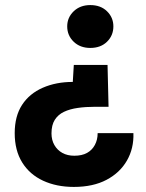

<svg xmlns="http://www.w3.org/2000/svg" viewBox="-20 -531 577 757"><path d="M404 -275 408 -110H355Q318 -110 286.5 -105.5Q255 -101 232 -90Q209 -79 196 -58.5Q183 -38 183 -5Q183 21 194.5 41Q206 61 226 72Q246 83 273 83Q303 83 323 72Q343 61 354 40.5Q365 20 365 -6H506Q508 54 480.5 102Q453 150 400 178Q347 206 271 206Q203 206 150 181.5Q97 157 67.5 109.5Q38 62 38 -6Q38 -73 67 -117.5Q96 -162 148.5 -185Q201 -208 267 -208L271 -275ZM336 -511Q377 -511 402 -486.5Q427 -462 427 -427Q427 -391 402 -366.5Q377 -342 336 -342Q296 -342 270.5 -366.5Q245 -391 245 -427Q245 -462 270.5 -486.5Q296 -511 336 -511Z"/></svg>

Font: DM Sans 20pt Black
Style: Regular
Weight: 900
Version: Version 4.004;gftools[0.9.30]